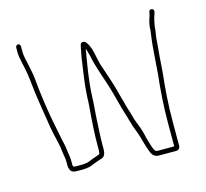

<svg xmlns="http://www.w3.org/2000/svg" viewBox="-99 -782 969 902"><g transform="rotate(-15 385.5 -331.0)"><path d="M50 -657V-633C50 -625 51 -618 52 -610C59 -569 70 -534 74 -488C81 -410 97 -327 108 -252L115 -217C122 -186 130 -158 133 -126C135 -106 139 -97 139 -76V-58C139 -52 140 -46 143 -40C148 -24 161 -22 184 -22H206C218 -22 229 -24 239 -26C260 -34 281 -43 303 -49C317 -53 323 -71 323 -88V-109C323 -149 326 -192 328 -232C329 -260 335 -314 335 -343C339 -430 352 -492 364 -567L367 -558C373 -540 377 -523 381 -503C387 -478 397 -449 405 -424L418 -385C433 -341 442 -299 455 -254C461 -230 468 -215 473 -193C480 -167 488 -145 497 -122C507 -96 511 -72 520 -46C529 -21 534 7 567 7H651C662 7 670 -2 670 -13V-132C670 -210 676 -291 684 -361C688 -414 691 -464 696 -513C696 -531 701 -550 703 -568C703 -586 708 -602 711 -618L715 -632C719 -643 728 -662 712 -666C696 -670 697 -651 694 -639C686 -619 680 -596 680 -569C677 -551 676 -536 673 -516L671 -496C667 -452 665 -411 661 -363C653 -293 647 -210 647 -132V-16H567C561 -16 554 -19 553 -23C542 -41 537 -69 530 -90C524 -121 515 -145 504 -172C497 -189 493 -209 487 -228C479 -248 474 -275 467 -297C458 -331 451 -359 440 -392L427 -431C422 -445 418 -459 413 -472C400 -512 399 -561 376 -591C370 -602 350 -607 346 -590C341 -571 339 -551 334 -529C326 -470 315 -410 312 -344C312 -329 311 -311 309 -289C304 -229 300 -170 300 -109V-88C300 -87 299 -71 296 -71C287 -68 270 -61 260 -58C248 -54 235 -46 220 -46C215 -45 211 -45 206 -45H184C167 -45 162 -44 162 -58V-77C162 -98 158 -107 156 -128C154 -152 147 -173 143 -196C140 -216 135 -232 131 -256C116 -330 104 -413 97 -492C95 -516 88 -544 84 -565C79 -588 73 -608 73 -633V-657C73 -663 68 -669 62 -669C56 -669 50 -663 50 -657Z"/></g></svg>

Font: Electronic
Style: ExLt
Weight: 200
Version: Version 1.011